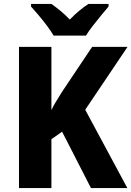

<svg xmlns="http://www.w3.org/2000/svg" viewBox="-20 -951 665 971"><path d="M624 0H440L294 -285L240 -247V0H76V-714H240V-394Q250 -416 264 -438.5Q278 -461 292 -484L446 -714H625L411 -396ZM251 -771Q239 -792 218.5 -819.5Q198 -847 176 -873Q154 -899 137 -918V-931H240Q263 -915 286 -896Q309 -877 333 -852Q357 -877 380.5 -896.5Q404 -916 427 -931H529V-918Q513 -899 491.5 -873Q470 -847 449 -820Q428 -793 415 -771Z"/></svg>

Font: Noto Sans SemiCondensed ExtraBold
Style: Regular
Weight: 800
Width: 4
Designer: Monotype Design Team
Foundry: Monotype Imaging Inc.
Version: Version 2.013; ttfautohint (v1.8.4.7-5d5b)